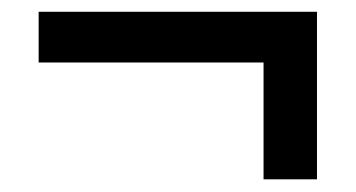

<svg xmlns="http://www.w3.org/2000/svg" viewBox="-20 -450 589 318"><path d="M416.5 -153V-346.5H44V-430.5H505V-153Z"/></svg>

Font: Nunito Sans 12pt ExtraLight SemiCondensed
Style: Regular
Weight: 200
Width: 4
Version: Version 3.101;gftools[0.9.27]